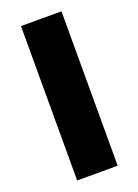

<svg xmlns="http://www.w3.org/2000/svg" viewBox="-137 -764 594 824"><g transform="rotate(-20 160.5 -352.5)"><path d="M68 0V-705H253V0Z"/></g></svg>

Font: Nunito Sans 11pt Black
Style: Regular
Weight: 900
Version: Version 3.101;gftools[0.9.27]